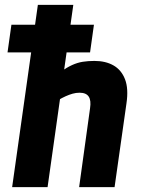

<svg xmlns="http://www.w3.org/2000/svg" viewBox="-20 -771 588 791"><path d="M306 0 351 -325Q356 -357 345.5 -373Q335 -389 308 -389Q293 -389 279 -385Q265 -381 250.5 -374.5Q236 -368 219 -358L228 -474Q255 -493 277 -503Q299 -513 321 -516.5Q343 -520 369 -520Q415 -520 447.5 -501.5Q480 -483 495 -444.5Q510 -406 501 -345L452 0ZM30 0 136 -751H282L176 0ZM11 -555 27 -669H367L351 -555Z"/></svg>

Font: Finlandica
Style: Italic
Weight: 400
Italic angle: -8°
Designer: Niklas Ekholm, Juho Hiilivirta, Jaakko Suomalainen
Foundry: Helsinki Type Studio
Version: Version 1.064